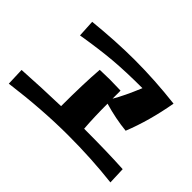

<svg xmlns="http://www.w3.org/2000/svg" viewBox="-119 -934 1148 1148"><g transform="rotate(45 455.5 -359.5)"><path d="M350 -169Q350 -359 360 -486L444 -488L536 -486V-418Q573 -480 618 -589Q477 -589 373.5 -580Q270 -571 131 -548L125 -657Q311 -676 468 -676Q635 -676 815 -655Q784 -480 727 -338Q635 -347 536 -376Q536 -260 543 -171Q736 -171 877 -163L881 -55Q701 -76 504 -76Q287 -76 34 -43L30 -155Q193 -165 350 -169Z"/></g></svg>

Font: Otomanopee One
Style: Regular
Weight: 400
Designer: Das Ende der Wildnis
Foundry: Gutenberg Labo
Version: Version 3.005